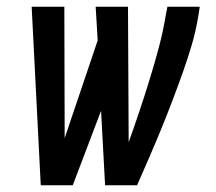

<svg xmlns="http://www.w3.org/2000/svg" viewBox="-20 -550 640 570"><path d="M101 0 74 -530H171L172 -140L270 -430L264 -530H360L362 -128Q379 -175 394.5 -221.5Q410 -268 424.5 -315Q439 -362 451.5 -409Q464 -456 472 -504L477 -530H573L569 -504Q562 -460 549.5 -417.5Q537 -375 522 -333Q507 -291 491 -249Q475 -207 458 -165.5Q441 -124 423 -82.5Q405 -41 387 0H292L280 -221L196 0Z"/></svg>

Font: Iosevka Curly Medium Extended
Style: Italic
Weight: 500
Width: 7
Italic angle: -9°
Monospace: yes
Designer: Belleve Invis
Foundry: Belleve Invis
Version: Version 11.1.0; ttfautohint (v1.8.3)